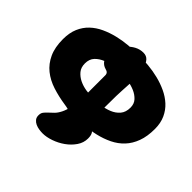

<svg xmlns="http://www.w3.org/2000/svg" viewBox="-187 -951 1151 1151"><g transform="rotate(45 389.0 -375.0)"><path d="M778 -485Q778 -422 761 -376Q744 -330 714 -298Q684 -266 643 -246Q602 -226 555 -215Q508 -204 456.5 -200Q405 -196 354 -196Q338 -196 323.5 -200Q309 -204 294 -206Q233 -215 180.5 -232Q128 -249 89.5 -280Q51 -311 29 -359Q7 -407 7 -476Q7 -530 24 -569.5Q41 -609 70.5 -637Q100 -665 139 -683Q178 -701 221 -711.5Q264 -722 309 -726Q354 -730 396 -730Q435 -730 478.5 -726Q522 -722 564.5 -711.5Q607 -701 645.5 -683Q684 -665 713.5 -638Q743 -611 760.5 -573Q778 -535 778 -485ZM404 -578Q376 -578 341 -574.5Q306 -571 275.5 -559Q245 -547 224 -525Q203 -503 203 -466Q203 -432 221 -410.5Q239 -389 265.5 -376Q292 -363 323.5 -358Q355 -353 382 -353Q412 -353 447.5 -357Q483 -361 513.5 -373.5Q544 -386 564 -409.5Q584 -433 584 -472Q584 -504 565 -524.5Q546 -545 518 -557Q490 -569 459 -573.5Q428 -578 404 -578ZM406 -760Q432 -760 447 -743Q462 -726 469.5 -699Q477 -672 479 -639Q481 -606 479.5 -572.5Q478 -539 476 -509.5Q474 -480 474 -461Q474 -408 473 -353Q472 -298 476 -245Q476 -238 485.5 -234Q495 -230 506 -223Q517 -216 526 -202Q535 -188 535 -161Q535 -125 513.5 -93.5Q492 -62 459.5 -39Q427 -16 389.5 -3Q352 10 320 10Q306 10 289.5 7.5Q273 5 259 -1.5Q245 -8 235.5 -19.5Q226 -31 226 -49Q226 -68 234.5 -79Q243 -90 255.5 -101.5Q268 -113 283 -127.5Q298 -142 310.5 -167Q323 -192 331.5 -231.5Q340 -271 340 -332V-503Q340 -508 338 -513.5Q336 -519 331 -523Q326 -527 314.5 -530Q303 -533 292 -540.5Q281 -548 272.5 -562Q264 -576 264 -605Q264 -633 275.5 -661Q287 -689 306.5 -711Q326 -733 351.5 -746.5Q377 -760 406 -760Z"/></g></svg>

Font: r_Neptun CAT
Style: Regular
Weight: 400
Foundry: Peter Wiegel, CAT-Fonts
Version: Version 1.000;June 8, 2024;FontCreator 14.0.0.2814 32-bit